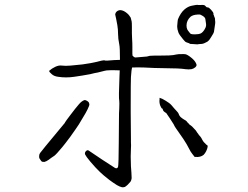

<svg xmlns="http://www.w3.org/2000/svg" viewBox="-20 -767 1040 805"><path d="M663 -307Q661 -314 657 -313Q657 -313 657 -314Q653 -321 652 -324Q647 -337 649 -351V-352Q649 -352 649 -357Q660 -354 674 -345Q691 -335 699 -326Q705 -319 710 -313Q716 -307 721 -301Q727 -295 729 -290Q732 -280 740 -274Q746 -269 753 -265Q759 -262 762 -259Q766 -253 773 -247V-246Q779 -242 785 -237Q795 -227 801 -220Q807 -210 813 -203V-202Q822 -193 825 -187Q832 -172 840 -166Q845 -160 846 -160L847 -159H848H849Q849 -159 849 -158.5Q849 -158 850 -156V-154L851 -153Q847 -132 834 -118Q821 -107 799 -109Q795 -109 794 -111V-112L793 -113Q791 -116 786 -122Q782 -127 779 -132Q761 -167 749 -184L717 -230Q712 -237 708 -246Q700 -258 692 -271Q678 -292 677 -293Q664 -300 663 -307ZM816 -706Q811 -706 809 -706Q789 -705 779 -697Q762 -681 762 -660Q762 -651 765 -644Q766 -641 775 -630Q777 -626 781.5 -624.5Q786 -623 795 -623Q796 -623 798 -623Q813 -623 822 -627Q831 -632 838 -644Q844 -654 844 -659.5Q844 -665 844 -666Q844 -668 841 -687Q840 -695 827 -702Q821 -705 819 -706Q816 -706 816 -706ZM726 -686Q737 -713 753 -727Q768 -740 784 -743Q805 -748 812 -746Q816 -746 821 -746Q838 -748 842 -741Q844 -739 846 -737Q847 -737 850 -736H851Q856 -736 865 -726Q875 -715 875 -710V-706Q876 -704 877 -702Q878 -698 879 -695Q882 -693 882 -679Q883 -676 882 -667Q878 -638 877 -633Q877 -630 865 -611Q857 -597 851 -594V-593Q835 -584 827 -583Q809 -582 808 -581Q806 -581 793 -582L777 -583Q774 -586 763 -589Q757 -591 754 -595L747 -603Q731 -622 728 -631Q723 -645 723 -654Q723 -658 723 -659Q725 -684 726 -686ZM529 -70 531 -43Q532 -21 532 -20Q531 -11 527 -5Q524 -1 515 8Q506 16 503 17Q496 19 491 18Q482 16 470 9Q454 -1 438 -13Q411 -34 399 -46Q381 -63 359 -89Q340 -112 337 -119Q334 -127 340.5 -133.5Q347 -140 353 -135Q358 -131 408 -98Q454 -68 462 -63Q468 -60 472 -63Q476 -66 476 -76Q476 -80 477 -99Q478 -147 478 -172Q479 -221 479 -293Q479 -297 480 -312Q481 -337 480 -344Q477 -355 481 -448L482 -472Q429 -474 418 -470Q402 -466 390 -463Q377 -461 358 -456Q326 -450 291 -445Q256 -440 224 -445Q207 -447 197 -456Q186 -465 186 -470Q197 -480 212 -487Q227 -494 240 -492Q253 -490 276 -492Q300 -494 326 -497Q367 -503 378 -506Q412 -515 418 -514Q421 -512 432 -513Q444 -514 457 -515Q470 -516 483 -516Q483 -569 480 -581Q475 -605 475 -624.5Q475 -644 472 -661.5Q469 -679 467 -688L463 -706Q464 -715 471 -720Q479 -726 489 -724Q500 -722 512 -712Q521 -705 528 -693Q529 -691 532 -677Q533 -672 533 -655Q533 -642 533 -627Q533 -612 534 -601Q535 -590 535 -570.5Q535 -551 535 -551Q535 -545 535 -541Q536 -538 535 -535Q542 -526 548 -526L596 -530L604 -532Q607 -532 607 -533Q609 -533 631 -534Q640 -534 654 -534Q696 -534 706 -536Q720 -539 730 -540Q754 -541 760 -539Q773 -534 790 -518Q801 -507 804 -496Q805 -491 799 -485Q792 -479 783 -477Q771 -475 757 -477Q745 -479 723 -480L627 -482Q584 -484 584 -484Q557 -485 534 -484Q531 -475 529 -444Q528 -426 528 -324Q528 -310 528 -295L529 -185Q529 -181 529 -170Q530 -159 529 -144Q528 -117 528 -111Q528 -93 529 -70ZM156 -89Q152 -92 148 -99Q145 -102 144 -108Q144 -112 144.5 -116.5Q145 -121 148.5 -126Q152 -131 170 -153L252 -252V-253Q256 -260 276 -286Q297 -314 311 -330Q322 -343 333 -347Q338 -349 348 -342Q353 -339 354 -333Q356 -328 353 -322Q349 -311 339 -293Q323 -265 311 -246Q300 -229 275 -194Q252 -163 241 -150Q216 -120 208 -114Q194 -105 184 -97Q174 -90 166 -88Z"/></svg>

Font: ToneOZ-Pinyin-Tsuipita-TC
Style: Regular
Weight: 400
Designer: ÂÆ£ÂøóÂáåJeffrey Xuan(jeffreyx@gmail.com, ToneOZ.com) ÈòøÂù§(cjkFonts)
Foundry: ToneOZ
Version: Version 0.24071